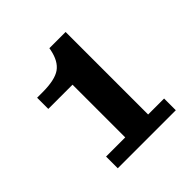

<svg xmlns="http://www.w3.org/2000/svg" viewBox="-111 -760 510 510"><g transform="rotate(-45 143.5 -505.0)"><path d="M49 -328V-372H121V-570H30V-612H50Q97 -612 117.5 -626.5Q138 -641 145 -676L146 -682H207V-372H267V-328Z"/></g></svg>

Font: Montagu Slab 120pt Medium
Style: Regular
Weight: 500
Designer: Florian Karsten
Foundry: Florian Karsten
Version: Version 1.000